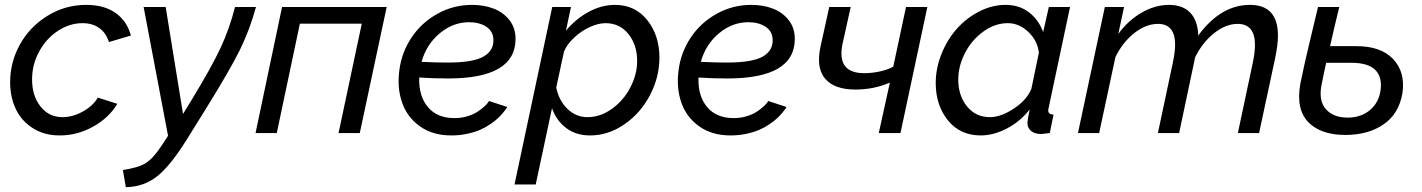

<svg xmlns="http://www.w3.org/2000/svg" viewBox="-20 -551 5890 795"><path d="M22 -210.9Q22 -293.9 62.7 -367.2Q103.5 -440.4 176.8 -485.6Q250 -530.8 336.9 -530.8Q411.6 -530.8 459 -497.1Q506.3 -463.4 522 -403.8L431.2 -377Q418.9 -415 390.9 -435.1Q362.8 -455.1 321.8 -455.1Q269 -455.1 220.7 -423.8Q172.4 -392.6 142.6 -338.4Q112.8 -284.2 112.8 -222.2Q112.8 -154.3 147.7 -110.1Q182.6 -65.9 238.8 -65.9Q281.2 -65.9 324 -89.8Q366.7 -113.8 384.8 -147L465.8 -121.1Q431.2 -63 365.5 -26.6Q299.8 9.8 227.1 9.8Q163.1 9.8 116 -20.3Q68.8 -50.3 45.4 -99.6Q22 -148.9 22 -210.9Z M488.8 152.8Q552.2 143.6 582.5 125Q612.8 106.4 647 55.2L675.8 11.2L574.7 -522H666L737.8 -79.1L772 -134.8Q856 -272.9 893.1 -352.3Q930.2 -431.6 953.1 -522H1040Q1013.2 -425.3 973.1 -344Q933.1 -262.7 834 -103L753.9 25.9Q685.5 135.7 630.4 179.2Q575.2 222.7 501 224.1Z M1038.1 0 1147.9 -522H1581.1L1469.7 0H1381.8L1478 -453.1H1221.7L1126 0Z M1861.8 -62Q1889.2 -62 1914.1 -69.3Q1939 -76.7 1954.8 -86.9Q1970.7 -97.2 1982.7 -107.7Q1994.6 -118.2 2000 -125.5L2004.9 -132.8L2080.6 -107.9Q2079.1 -105.5 2076.4 -101.3Q2073.7 -97.2 2063.7 -85Q2053.7 -72.8 2041.7 -61.5Q2029.8 -50.3 2009.8 -36.6Q1989.7 -22.9 1967.3 -13.2Q1944.8 -3.4 1913.6 3.2Q1882.3 9.8 1848.6 9.8Q1772 9.8 1719 -27.8Q1666 -65.4 1644.8 -126.7Q1623.5 -188 1633.8 -262.2Q1643.6 -335.4 1684.6 -396.5Q1725.6 -457.5 1791.5 -494.1Q1857.4 -530.8 1934.6 -530.8Q1983.4 -530.8 2023.4 -515.6Q2063.5 -500.5 2089.1 -468Q2114.7 -435.5 2114.7 -390.1Q2114.7 -226.1 1835.9 -226.1Q1774.4 -226.1 1715.8 -230Q1713.4 -153.3 1751.7 -107.7Q1790 -62 1861.8 -62ZM1921.9 -459Q1856 -459 1800.8 -413.1Q1745.6 -367.2 1725.6 -294.9Q1784.2 -292 1834 -292Q1939 -292 1982.2 -316.9Q2025.4 -341.8 2022.9 -388.2Q2021.5 -421.9 1993.4 -440.4Q1965.3 -459 1921.9 -459Z M2266.6 -522H2344.2L2323.2 -423.8Q2364.3 -473.1 2417.7 -502Q2471.2 -530.8 2526.4 -530.8Q2609.9 -530.8 2660.2 -467.5Q2710.4 -404.3 2710.4 -313Q2710.4 -231 2671.1 -156.5Q2631.8 -82 2565.2 -36.1Q2498.5 9.8 2423.3 9.8Q2364.7 9.8 2324.2 -21Q2283.7 -51.8 2265.6 -103L2198.2 212.9H2110.4ZM2618.2 -298.8Q2618.2 -365.2 2582 -410.2Q2545.9 -455.1 2487.3 -455.1Q2458 -455.1 2423.1 -439.5Q2388.2 -423.8 2358.4 -396.2Q2328.6 -368.7 2315.4 -337.9L2283.2 -189Q2293.5 -135.7 2328.9 -100.8Q2364.3 -65.9 2412.6 -65.9Q2466.3 -65.9 2514.4 -100.8Q2562.5 -135.7 2590.3 -189.5Q2618.2 -243.2 2618.2 -298.8Z M3018.1 -62Q3045.4 -62 3070.3 -69.3Q3095.2 -76.7 3111.1 -86.9Q3127 -97.2 3138.9 -107.7Q3150.9 -118.2 3156.2 -125.5L3161.1 -132.8L3236.8 -107.9Q3235.4 -105.5 3232.7 -101.3Q3230 -97.2 3220 -85Q3210 -72.8 3198 -61.5Q3186 -50.3 3166 -36.6Q3146 -22.9 3123.5 -13.2Q3101.1 -3.4 3069.8 3.2Q3038.6 9.8 3004.9 9.8Q2928.2 9.8 2875.2 -27.8Q2822.3 -65.4 2801 -126.7Q2779.8 -188 2790 -262.2Q2799.8 -335.4 2840.8 -396.5Q2881.8 -457.5 2947.8 -494.1Q3013.7 -530.8 3090.8 -530.8Q3139.6 -530.8 3179.7 -515.6Q3219.7 -500.5 3245.4 -468Q3271 -435.5 3271 -390.1Q3271 -226.1 2992.2 -226.1Q2930.7 -226.1 2872.1 -230Q2869.6 -153.3 2908 -107.7Q2946.3 -62 3018.1 -62ZM3078.1 -459Q3012.2 -459 2957 -413.1Q2901.9 -367.2 2881.8 -294.9Q2940.4 -292 2990.2 -292Q3095.2 -292 3138.4 -316.9Q3181.6 -341.8 3179.2 -388.2Q3177.7 -421.9 3149.7 -440.4Q3121.6 -459 3078.1 -459Z M3618.7 0 3664.6 -209Q3598.6 -180.2 3521.5 -180.2Q3435.1 -180.2 3396.7 -225.1Q3358.4 -270 3377.4 -357.9L3413.6 -522H3502.4L3468.8 -370.1Q3442.9 -248 3558.6 -248Q3590.8 -248 3624 -255.4Q3657.2 -262.7 3678.7 -274.9L3731.4 -522H3819.8L3708.5 0Z M3854.5 -207Q3854.5 -268.6 3878.4 -327.9Q3902.3 -387.2 3941.7 -431.6Q3981 -476.1 4034.4 -503.4Q4087.9 -530.8 4143.6 -530.8Q4201.2 -530.8 4241.5 -499.3Q4281.7 -467.8 4299.3 -418L4322.8 -522H4410.6L4322.8 -107.9Q4320.3 -95.7 4320.3 -95.2Q4320.3 -85.4 4325.4 -81.3Q4330.6 -77.1 4342.3 -76.2L4326.7 0Q4296.4 3.9 4291.5 3.9Q4264.6 3.9 4249.5 -8.5Q4234.4 -21 4234.4 -41Q4234.4 -55.7 4243.7 -98.1Q4205.1 -48.3 4149.7 -19.3Q4094.2 9.8 4040.5 9.8Q3955.6 9.8 3905 -52.7Q3854.5 -115.2 3854.5 -207ZM4250.5 -183.1 4281.7 -333Q4275.4 -383.8 4237.3 -419.4Q4199.2 -455.1 4153.3 -455.1Q4099.6 -455.1 4051.5 -420.2Q4003.4 -385.3 3975.6 -331.3Q3947.8 -277.3 3947.8 -221.2Q3947.8 -155.3 3983.9 -110.6Q4020 -65.9 4078.6 -65.9Q4124 -65.9 4177.5 -101.1Q4231 -136.2 4250.5 -183.1Z M4554.7 -522H4634.3L4610.4 -410.2Q4650.4 -465.8 4706.5 -498.3Q4762.7 -530.8 4820.3 -530.8Q4877.9 -530.8 4908.9 -497.8Q4939.9 -464.8 4941.4 -403.8Q5034.7 -530.8 5155.3 -530.8Q5271.5 -530.8 5271.5 -403.8Q5271.5 -366.7 5260.3 -312L5193.4 0H5105.5L5167.5 -292Q5176.3 -334 5176.3 -365.2Q5176.3 -452.1 5104.5 -452.1Q5055.7 -452.1 5007.3 -413.8Q4959 -375.5 4928.7 -314L4862.3 0H4774.4L4836.4 -292Q4845.7 -337.4 4845.7 -366.2Q4845.7 -452.1 4774.4 -452.1Q4725.1 -452.1 4677 -414.3Q4628.9 -376.5 4598.6 -314.9L4531.2 0H4443.4Z M5597.2 -359.9Q5697.8 -359.9 5748.5 -306.4Q5799.3 -252.9 5787.1 -166Q5772.5 -79.6 5708.7 -35.9Q5645 7.8 5550.3 7.8Q5501.5 7.8 5463.1 -4.9Q5424.8 -17.6 5398.4 -43.9Q5372.1 -70.3 5363.3 -110.4Q5354.5 -150.4 5364.3 -205.1Q5371.6 -241.7 5381.6 -285.9Q5391.6 -330.1 5399.2 -361.8Q5406.7 -393.6 5418.9 -444.6Q5431.2 -495.6 5437.5 -522H5525.4Q5503.9 -434.6 5487.3 -359.9ZM5696.3 -176.8Q5704.1 -231.4 5674.8 -261.2Q5645.5 -291 5575.2 -291H5471.2Q5462.9 -254.9 5452.1 -200.2Q5439 -133.8 5470 -98.9Q5501 -64 5560.1 -64Q5614.7 -64 5651.9 -94.7Q5689 -125.5 5696.3 -176.8Z"/></svg>

Font: Rawline Medium
Style: Italic
Weight: 500
Italic angle: -12°
Designer: Matt McInerney, Pablo Impallari, Rodrigo Fuenzalida
Foundry: Matt McInerney, Pablo Impallari, Rodrigo Fuenzalida
Version: Version 4.020;PS 004.020;hotconv 1.0.88;makeotf.lib2.5.64775